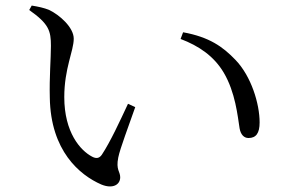

<svg xmlns="http://www.w3.org/2000/svg" viewBox="-20 -702 1040 690"><path d="M163 -537C163 -492 157 -423 159 -351C162 -160 266 -73 344 -39C385 -22 412 -38 412 -65C412 -86 396 -91 405 -136C411 -167 443 -251 466 -317L440 -329C411 -267 377 -193 346 -146C337 -133 326 -131 311 -139C269 -161 211 -226 211 -353C211 -456 245 -519 245 -563C245 -604 193 -649 157 -666C138 -674 118 -678 94 -682L85 -666C156 -616 163 -591 163 -537ZM629 -562C695 -537 749 -500 784 -441C826 -370 834 -285 841 -241C845 -218 857 -206 873 -206C900 -206 913 -223 913 -262C913 -329 883 -428 826 -487C781 -534 732 -569 638 -586Z"/></svg>

Font: Noto Serif CJK TC
Style: Regular
Weight: 400
Designer: Ryoko NISHIZUKA 西塚涼子 (kana & ideographs); Frank Grießhammer (Latin, Greek & Cyrillic); Wenlong ZHANG 张文龙 (bopomofo); San
Foundry: Adobe
Version: Version 2.001;hotconv 1.1.0;makeotfexe 2.6.0